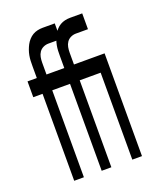

<svg xmlns="http://www.w3.org/2000/svg" viewBox="-136 -824 772 913"><g transform="rotate(-20 250.0 -367.5)"><path d="M81 0V-440H34V-520H81V-580Q81 -594 81.5 -607Q82 -620 84.5 -633.5Q87 -647 91.5 -659.5Q96 -672 102 -683.5Q108 -695 117.5 -705.5Q127 -716 138 -722.5Q149 -729 162 -732Q175 -735 189 -735H250V-655H189Q175 -655 162.5 -649Q150 -643 142.5 -632Q135 -621 132.5 -607.5Q130 -594 130 -580V-520H228V-440H130V0ZM220 0V-440H173V-520H220V-580Q220 -594 220.5 -607Q221 -620 223.5 -633.5Q226 -647 230.5 -659.5Q235 -672 241 -683.5Q247 -695 256.5 -705.5Q266 -716 277 -722.5Q288 -729 301 -732Q314 -735 328 -735H389V-655H328Q314 -655 301.5 -649Q289 -643 281.5 -632Q274 -621 271.5 -607.5Q269 -594 269 -580V-520H367V-440H269V0ZM375 0V-440H321V-520H424V0Z"/></g></svg>

Font: Iosevka SS10 Medium
Style: Regular
Weight: 500
Monospace: yes
Designer: Belleve Invis
Foundry: Belleve Invis
Version: Version 28.0.6; ttfautohint (v1.8.4)